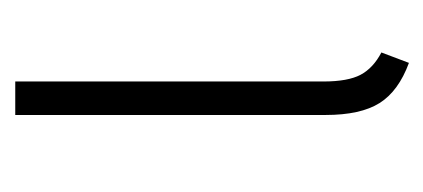

<svg xmlns="http://www.w3.org/2000/svg" viewBox="-176 -386 569 258"><g transform="rotate(-90 109.0 -257.5)"><path d="M128 -108Q128 -75 137 -58Q146 -41 167 -30L153 7Q115 -7 99 -32.5Q83 -58 83 -105V-522H128Z"/></g></svg>

Font: Fira Sans Extra Condensed ExtraLight
Style: Regular
Weight: 275
Width: 1
Designer: Carrois Corporate & Edenspiekermann AG
Foundry: Carrois Corporate GbR & Edenspiekermann AG
Version: Version 4.203